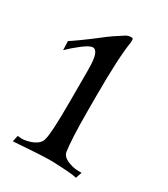

<svg xmlns="http://www.w3.org/2000/svg" viewBox="-108 -727 425 487"><g transform="rotate(30 104.5 -483.5)"><path d="M6 -294 10 -312Q13 -312 16 -311.5Q19 -311 21 -311Q33 -311 48 -316Q72 -325 75 -341Q78 -351 79.5 -378.5Q81 -406 81 -461V-545Q81 -576 76.5 -589Q72 -602 63 -602Q54 -602 34.5 -587Q15 -572 1 -558Q1 -564 0.5 -572Q0 -580 0 -584Q8 -589 27.5 -603Q47 -617 65 -631Q80 -643 94 -652.5Q108 -662 121 -670Q127 -673 133 -673Q138 -673 139 -672Q140 -670 140 -666V-661Q136 -638 134 -598Q132 -558 132 -501V-460Q132 -411 133.5 -383Q135 -355 137 -341Q138 -325 161 -317Q169 -314 175.5 -313Q182 -312 189 -312H197L191 -294Q176 -298 117 -300Q99 -300 73.5 -298.5Q48 -297 6 -294Z"/></g></svg>

Font: Gideon Roman
Style: Regular
Weight: 400
Designer: Robert E. Leuschke
Foundry: Robert E. Leuschke
Version: Version 2.010